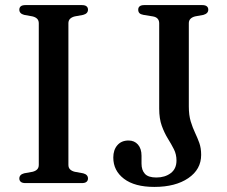

<svg xmlns="http://www.w3.org/2000/svg" viewBox="-20 -720 892 755"><path d="M249 -71.5Q249 -60.5 255.5 -54Q262 -47.5 274 -44.5L307 -38.5Q326 -33.5 326 -18Q326 -10 320.2 -5Q314.5 0 301.5 0H80.5Q67.5 0 61.8 -5Q56 -10 56 -18Q56 -33.5 75 -38.5L108 -44.5Q120 -47.5 126.2 -54Q132.5 -60.5 132.5 -71.5V-628.5Q132.5 -639.5 126.2 -646Q120 -652.5 108 -655.5L75 -661.5Q56 -666.5 56 -682Q56 -690.5 61.8 -695.2Q67.5 -700 80.5 -700H301.5Q314.5 -700 320.2 -695.2Q326 -690.5 326 -682Q326 -666.5 307 -661.5L274 -655.5Q262 -652.5 255.5 -646Q249 -639.5 249 -628.5ZM771 -111Q771 -54 720.5 -19.5Q670 15 587 15Q509.5 15 467.5 -17Q425.5 -49 425.5 -100.5Q425.5 -130.5 441.5 -149Q457.5 -167.5 485.5 -167.5Q508.5 -167.5 522.5 -151.5Q536.5 -135.5 536.5 -107.5V-76.5Q536.5 -51 549.8 -36.5Q563 -22 595 -22Q628.5 -22 651.2 -39Q674 -56 674 -89Q674 -113 663.8 -133.2Q653.5 -153.5 640 -175.2Q626.5 -197 616.2 -225.2Q606 -253.5 606 -293V-628.5Q606 -639.5 599.8 -646.5Q593.5 -653.5 581 -655.5L544 -661.5Q533 -663.5 528.2 -668.5Q523.5 -673.5 523.5 -682Q523.5 -690.5 529.2 -695.2Q535 -700 547.5 -700H775Q787.5 -700 793.2 -695.2Q799 -690.5 799 -682Q799 -667 780 -661.5L747 -655.5Q735.5 -652.5 729 -646Q722.5 -639.5 722.5 -628.5V-301Q722.5 -267 730 -242.5Q737.5 -218 747 -198Q756.5 -178 763.8 -157.8Q771 -137.5 771 -111Z"/></svg>

Font: Fraunces 12pt
Style: Regular
Weight: 400
Version: Version 1.000;[b76b70a41]